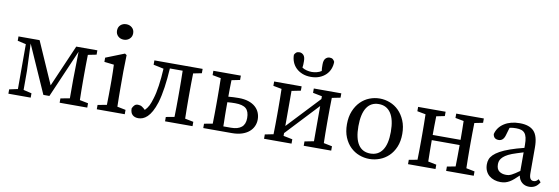

<svg xmlns="http://www.w3.org/2000/svg" viewBox="-55 -1150 4566 1568"><g transform="rotate(10 2228.0 -366.5)"><path d="M327 -40 152 -435 161 -210V-52L229 -36V0H44V-36L114 -51V-423L44 -439V-475H219L372 -127L523 -475H698V-439L628 -425Q627 -387 626.5 -343Q626 -299 626 -265V-210Q626 -175 626.5 -131.5Q627 -88 628 -50L698 -36V0H469V-36L545 -50V-210L549 -437L377 -40Z M895 -598Q866 -598 847 -616Q828 -634 828 -662Q828 -691 847 -708.5Q866 -726 895 -726Q923 -726 942.5 -708.5Q962 -691 962 -662Q962 -634 942.5 -616Q923 -598 895 -598ZM1009 0H777V-36L852 -50Q853 -88 853.5 -132.5Q854 -177 854 -210V-257Q854 -298 853 -325.5Q852 -353 851 -383L771 -392V-427L925 -488L940 -478L937 -342V-210Q937 -177 937.5 -132.5Q938 -88 939 -50L1009 -36Z M1123 13Q1092 13 1074 -4Q1056 -21 1056 -57Q1064 -75 1074.5 -85Q1085 -95 1102 -95Q1122 -95 1136 -86Q1150 -77 1164 -63Q1184 -83 1196 -107Q1208 -131 1219 -169Q1233 -213 1242.5 -279Q1252 -345 1256 -421L1171 -439V-475H1571V-439L1501 -425Q1500 -387 1499.5 -343Q1499 -299 1499 -265V-210Q1499 -175 1499.5 -131.5Q1500 -88 1501 -50L1571 -36V0H1343V-36L1413 -49Q1414 -87 1414.5 -131Q1415 -175 1415 -210V-265Q1415 -300 1414.5 -347Q1414 -394 1413 -432H1307Q1302 -348 1291.5 -274.5Q1281 -201 1264 -144Q1249 -97 1232 -66.5Q1215 -36 1196.5 -18.5Q1178 -1 1159.5 6Q1141 13 1123 13Z M1660 0V-36L1730 -49Q1731 -87 1731.5 -131Q1732 -175 1732 -210V-265Q1732 -299 1731.5 -343.5Q1731 -388 1730 -426L1660 -439V-475H1888V-439L1819 -425Q1818 -393 1817.5 -356.5Q1817 -320 1817 -288Q1839 -290 1861 -291Q1883 -292 1903 -292Q1950 -292 1984.5 -280.5Q2019 -269 2041.5 -249Q2064 -229 2075 -202.5Q2086 -176 2086 -146Q2086 -116 2074 -89.5Q2062 -63 2038.5 -43Q2015 -23 1979.5 -11.5Q1944 0 1896 0ZM1817 -210Q1817 -192 1817 -170.5Q1817 -149 1817.5 -126.5Q1818 -104 1818.5 -82.5Q1819 -61 1819 -42H1883Q1939 -42 1969 -66.5Q1999 -91 1999 -142Q1999 -197 1972 -221Q1945 -245 1881 -245Q1850 -245 1817 -242Z M2164 0V-36L2234 -50Q2235 -87 2235.5 -131Q2236 -175 2236 -210V-265Q2236 -299 2235.5 -343.5Q2235 -388 2234 -426L2164 -439V-475H2392V-439L2317 -424V-133L2569 -401V-424L2493 -439V-475H2721V-439L2651 -425Q2650 -387 2649.5 -343Q2649 -299 2649 -265V-210Q2649 -175 2649.5 -131Q2650 -87 2651 -50L2721 -36V0H2493V-36L2569 -51V-343L2317 -74V-51L2392 -36V0ZM2452 -564Q2412 -564 2381 -576.5Q2350 -589 2328.5 -610Q2307 -631 2296 -659Q2285 -687 2285 -718Q2291 -731 2300.5 -738.5Q2310 -746 2327 -746Q2346 -746 2360.5 -731Q2375 -716 2375 -681Q2375 -663 2374.5 -650.5Q2374 -638 2372 -627Q2388 -616 2410 -610.5Q2432 -605 2452 -605Q2472 -605 2494 -610.5Q2516 -616 2532 -627Q2530 -638 2529.5 -650.5Q2529 -663 2529 -681Q2529 -716 2543.5 -731Q2558 -746 2577 -746Q2594 -746 2603.5 -738.5Q2613 -731 2619 -718Q2619 -687 2608 -659Q2597 -631 2575.5 -610Q2554 -589 2523 -576.5Q2492 -564 2452 -564Z M3039 13Q2995 13 2954 -2.5Q2913 -18 2881 -49Q2849 -80 2829.5 -126.5Q2810 -173 2810 -235Q2810 -297 2829.5 -344.5Q2849 -392 2881 -424Q2913 -456 2954 -472Q2995 -488 3039 -488Q3082 -488 3123.5 -472Q3165 -456 3197 -424Q3229 -392 3249 -344.5Q3269 -297 3269 -235Q3269 -173 3249.5 -126.5Q3230 -80 3197.5 -49Q3165 -18 3123.5 -2.5Q3082 13 3039 13ZM3039 -32Q3104 -32 3139 -83Q3174 -134 3174 -235Q3174 -337 3139 -389.5Q3104 -442 3039 -442Q2973 -442 2939 -389.5Q2905 -337 2905 -235Q2905 -134 2939 -83Q2973 -32 3039 -32Z M3358 0V-36L3428 -49Q3429 -87 3429.5 -131Q3430 -175 3430 -210V-265Q3430 -299 3429.5 -343.5Q3429 -388 3428 -426L3358 -439V-475H3586V-439L3517 -425Q3516 -389 3515.5 -346.5Q3515 -304 3515 -270H3746Q3746 -305 3745.5 -347.5Q3745 -390 3744 -426L3674 -439V-475H3903V-439L3833 -425Q3832 -387 3831.5 -343Q3831 -299 3831 -265V-210Q3831 -175 3831.5 -131.5Q3832 -88 3833 -50L3903 -36V0H3674V-36L3744 -49Q3745 -86 3745.5 -133Q3746 -180 3746 -227H3515Q3515 -180 3515.5 -133.5Q3516 -87 3517 -50L3586 -36V0Z M4161 -53Q4174 -53 4184.5 -55.5Q4195 -58 4207 -64Q4219 -70 4234.5 -80Q4250 -90 4271 -105V-259Q4245 -251 4220 -243Q4195 -235 4179 -229Q4146 -216 4127 -203Q4108 -190 4097.5 -176.5Q4087 -163 4084 -150.5Q4081 -138 4081 -127Q4081 -87 4103.5 -70Q4126 -53 4161 -53ZM4363 10Q4327 10 4303 -11Q4279 -32 4273 -67Q4252 -47 4235 -32Q4218 -17 4201 -7Q4184 3 4166 8Q4148 13 4126 13Q4099 13 4074.5 5Q4050 -3 4031.5 -18.5Q4013 -34 4002.5 -57.5Q3992 -81 3992 -112Q3992 -133 3999 -152.5Q4006 -172 4024.5 -190.5Q4043 -209 4075 -227Q4107 -245 4158 -263Q4181 -271 4211 -280Q4241 -289 4271 -296V-321Q4271 -357 4265.5 -380.5Q4260 -404 4248.5 -417.5Q4237 -431 4219.5 -436.5Q4202 -442 4177 -442Q4166 -442 4152.5 -441Q4139 -440 4123 -436L4104 -371Q4090 -323 4052 -323Q4010 -323 4005 -364Q4019 -421 4071 -454.5Q4123 -488 4200 -488Q4279 -488 4317 -448.5Q4355 -409 4355 -314V-101Q4355 -69 4364.5 -55.5Q4374 -42 4391 -42Q4404 -42 4413 -48Q4422 -54 4430 -64L4450 -42Q4432 -13 4410.5 -1.5Q4389 10 4363 10Z"/></g></svg>

Font: Source Serif Pro
Style: Regular
Weight: 400
Designer: Frank Grießhammer
Foundry: Adobe Systems Incorporated
Version: Version 2.000;PS 1.000;hotconv 16.6.51;makeotf.lib2.5.65220